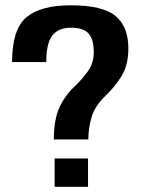

<svg xmlns="http://www.w3.org/2000/svg" viewBox="-20 -700 534 724"><path d="M183 -174H313Q313.5 -221 326.2 -261.2Q339 -301.5 378 -339Q411.5 -370.5 437.8 -412Q464 -453.5 464 -518.5Q464 -599 416 -639.5Q368 -680 246 -680Q133 -680 79.2 -634.5Q25.5 -589 25.5 -466H154.5Q154.5 -536.5 177.2 -566Q200 -595.5 248 -595.5Q295.5 -595.5 314.5 -573Q333.5 -550.5 333.5 -504.5Q333.5 -463 313.5 -434.2Q293.5 -405.5 264 -376.5Q225 -341 204 -294.5Q183 -248 183 -174ZM186 -102.5V4.5H312V-102.5Z"/></svg>

Font: Anybody SemiCondensed SemiBold
Style: Regular
Weight: 600
Width: 4
Version: Version 1.113;gftools[0.9.25]